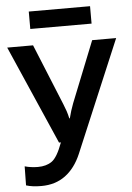

<svg xmlns="http://www.w3.org/2000/svg" viewBox="-60 -740 688 997"><g transform="rotate(-5 284.0 -241.0)"><path d="M35.6 202.6Q52.2 208 71.8 210.4Q91.3 212.9 115.2 212.9Q188 212.9 240 174.6Q292 136.2 322.8 64L568.4 -518.6H443.4L316.4 -200.7Q309.1 -181.6 303.2 -162.8Q297.4 -144 292.5 -124.5H289.6Q285.6 -144 279.3 -163.1Q272.9 -182.1 265.1 -200.7L135.3 -518.6H0.5L225.6 -3.9H235.4Q207.5 72.3 178.5 92.5Q149.4 112.8 106 112.8Q89.4 112.8 70.6 110.4Q51.8 107.9 37.1 103.5ZM447.8 -695.3H128.4V-604.5H447.8Z"/></g></svg>

Font: Roboto Flex
Style: wght 600 wdth 140 opsz 13.0 GRAD 0.00 slnt 0.00 XTRA 468 XOPQ 96 YOPQ 79 YTLC 514 YTUC 712 YTAS 750 YTDE -203.00 YTFI 738
Weight: 600
Width: 8
Designer: Berlow after Robertson
Foundry: Google
Version: Version 3.100